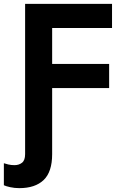

<svg xmlns="http://www.w3.org/2000/svg" viewBox="-50 -734 670 994"><path d="M220 64V-278H515V-403H220V-589H530V-714H80V64Q80 96 64 108.5Q48 121 25 121Q8 121 -7 117.5Q-22 114 -30 111V225Q-20 230 2.5 235Q25 240 50 240Q132 240 176 198Q220 156 220 64Z"/></svg>

Font: Noto Sans Mono UI
Style: Bold
Weight: 700
Designer: Monotype Design team
Foundry: Monotype Imaging Inc.
Version: 1.000